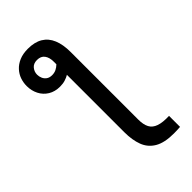

<svg xmlns="http://www.w3.org/2000/svg" viewBox="-287 -863 1134 1134"><g transform="rotate(-45 280.0 -296.0)"><path d="M449 186Q371 186 327 160Q283 134 265 86.5Q247 39 247 -26V-506Q232 -497 213 -491Q194 -485 169 -485Q127 -485 96 -504Q65 -523 48.5 -555.5Q32 -588 32 -627Q32 -655 41 -681.5Q50 -708 70 -730Q90 -752 120.5 -765Q151 -778 193 -778Q249 -778 285.5 -756Q322 -734 340 -691Q358 -648 358 -585V-21Q358 21 371.5 46.5Q385 72 417 83Q449 94 502 92V184Q490 185 474 185.5Q458 186 449 186ZM184 -566Q203 -566 218.5 -573.5Q234 -581 247 -594V-616Q247 -651 231.5 -672Q216 -693 184 -693Q154 -693 138.5 -674Q123 -655 123 -631Q123 -615 129.5 -600Q136 -585 149.5 -575.5Q163 -566 184 -566Z"/></g></svg>

Font: Ubuntu Sans Mono Medium
Style: Regular
Weight: 500
Monospace: yes
Designer: Dalton Maag Ltd
Foundry: Dalton Maag Ltd
Version: Version 1.006